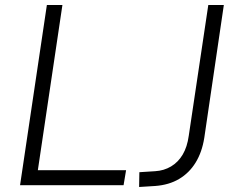

<svg xmlns="http://www.w3.org/2000/svg" viewBox="-20 -739 940 766"><path d="M60 0 167 -719H229L131 -60H483L473 0ZM535 7 536 -52 599 -56Q634 -58 662.5 -75Q691 -92 709 -122.5Q727 -153 733 -197L811 -719H873L795 -189Q786 -132 760.5 -90.5Q735 -49 694.5 -25Q654 -1 599 3Z"/></svg>

Font: Nunitoga
Style: Light Italic
Weight: 300
Italic angle: -9°
Designer: Vernon Adams
Foundry: Vernon Adams
Version: Version 1.0